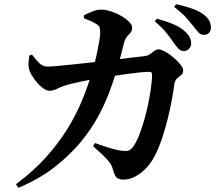

<svg xmlns="http://www.w3.org/2000/svg" viewBox="-20 -831 1040 914"><path d="M854 -588Q841 -588 830.5 -598.5Q820 -609 808 -626Q794 -647 773.5 -673Q753 -699 717 -729L727 -742Q769 -731 803.5 -716.5Q838 -702 861 -681Q877 -666 883.5 -652.5Q890 -639 890 -625Q890 -610 880 -599Q870 -588 854 -588ZM567 24Q544 24 534.5 13.5Q525 3 518 -22Q514 -40 504 -54.5Q494 -69 474.5 -88Q455 -107 423 -135L432 -150Q462 -139 487.5 -131Q513 -123 532.5 -118.5Q552 -114 563 -113Q583 -111 592.5 -114.5Q602 -118 612 -130Q629 -153 643 -189Q657 -225 668.5 -266.5Q680 -308 688 -349Q696 -390 700 -423.5Q704 -457 704 -476Q704 -489 693 -489Q672 -489 643 -486Q614 -483 582.5 -478.5Q551 -474 520 -469.5Q489 -465 463 -460Q446 -458 422.5 -454Q399 -450 374.5 -444.5Q350 -439 327.5 -434Q305 -429 290 -424Q268 -417 251 -408Q234 -399 216 -399Q200 -399 180.5 -414.5Q161 -430 145 -452Q129 -474 122 -491Q115 -509 115.5 -527Q116 -545 120 -567L133 -570Q150 -548 166.5 -531Q183 -514 209 -514Q220 -514 249.5 -516.5Q279 -519 320 -523.5Q361 -528 408.5 -533Q456 -538 504 -544Q552 -550 595.5 -555.5Q639 -561 670 -564Q684 -566 694.5 -573.5Q705 -581 714.5 -588.5Q724 -596 735 -596Q746 -596 765.5 -585.5Q785 -575 804.5 -558.5Q824 -542 838 -525Q852 -508 852 -495Q852 -482 843 -474.5Q834 -467 823.5 -458Q813 -449 810 -431Q806 -398 798 -355.5Q790 -313 778.5 -266Q767 -219 751.5 -172.5Q736 -126 715 -86Q701 -58 677.5 -32.5Q654 -7 625.5 8.5Q597 24 567 24ZM56 46Q142 -18 202.5 -86.5Q263 -155 304.5 -223.5Q346 -292 372.5 -357.5Q399 -423 417 -483Q424 -505 431 -532.5Q438 -560 443.5 -587.5Q449 -615 453 -638.5Q457 -662 457 -676Q457 -692 454 -700.5Q451 -709 441 -715Q428 -724 412 -731Q396 -738 380 -744L379 -758Q397 -767 420 -776.5Q443 -786 464 -785Q484 -785 509.5 -776.5Q535 -768 557.5 -755Q580 -742 594.5 -727Q609 -712 609 -700Q609 -684 601.5 -675.5Q594 -667 585 -657Q576 -647 570 -626Q566 -611 560.5 -588Q555 -565 547.5 -537Q540 -509 530 -478Q518 -439 498 -386Q478 -333 445 -272.5Q412 -212 361 -151Q310 -90 238.5 -34.5Q167 21 68 63ZM950 -665Q936 -665 925.5 -676Q915 -687 901 -706Q887 -723 868 -745Q849 -767 809 -798L818 -811Q861 -802 894.5 -790Q928 -778 949 -762Q968 -748 976 -732.5Q984 -717 984 -700Q984 -684 975 -674.5Q966 -665 950 -665Z"/></svg>

Font: Noto Serif HK ExtraLight
Style: Bold
Weight: 700
Version: Version 2.002-H1;hotconv 1.1.0;makeotfexe 2.6.0